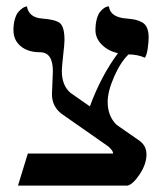

<svg xmlns="http://www.w3.org/2000/svg" viewBox="-20 -579 520 599"><path d="M343.8 -189.5 415 -140.1Q437 -124 437 -97.2Q437 -67.4 416 -35.6Q395 -3.9 377.9 0H36.1L66.9 -100.1H333Q333 -108.9 317.9 -122.1L171.9 -224.1Q142.1 -247.1 142.1 -285.2L145 -356.9Q145 -416 105 -416Q67.4 -416 44.7 -434.8Q22 -453.6 22 -484.9Q22 -504.4 26.4 -519.3Q30.8 -534.2 36.9 -541.3Q43 -548.3 49.1 -552.7Q55.2 -557.1 59.6 -558.1L64 -559.1Q69.8 -523.9 112.8 -521Q152.8 -518.1 167 -506.8Q181.2 -495.1 181.2 -454.1Q181.2 -442.4 177 -405.8Q172.9 -369.1 172.9 -357.9Q172.9 -312 200.2 -289.1L260.3 -247.1Q295.4 -342.3 348.1 -413.1Q317.4 -419.9 297.6 -439.7Q277.8 -459.5 277.8 -484.9Q277.8 -505.4 282.2 -520.5Q286.6 -535.6 292.7 -542.7Q298.8 -549.8 304.9 -554Q311 -558.1 315.4 -558.6L319.8 -559.1Q323.7 -524.4 377 -521Q393.1 -519.5 402.8 -517.3Q412.6 -515.1 423.1 -509.5Q433.6 -503.9 438.7 -491.9Q443.8 -480 443.8 -461.9Q443.8 -448.7 440.9 -428.2Q438 -407.7 432.1 -398.9Q409.2 -409.2 380.9 -409.2Q356 -385.3 335.9 -339.4Q315.9 -293.5 315.9 -261.2Q315.9 -216.8 343.8 -189.5Z"/></svg>

Font: Linux Libertine Display G
Style: Regular
Weight: 400
Designer: Philipp H. Poll
Foundry: Philipp H. Poll
Version: Version 5.0.9